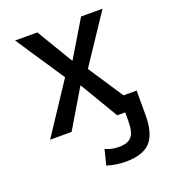

<svg xmlns="http://www.w3.org/2000/svg" viewBox="-137 -619 838 949"><g transform="rotate(-20 282.0 -145.0)"><path d="M281 -200H279L160 0H47L222 -265L52 -520H169L283 -330H285L399 -520H512L342 -265L463 -82H532V45Q532 145 492 187.5Q452 230 364 230Q312 230 264 215L284 135Q318 150 354 150Q403 150 422.5 126.5Q442 103 442 45V0H402H400Z"/></g></svg>

Font: M PLUS 1p Medium
Style: Regular
Weight: 500
Version: Version 1.062